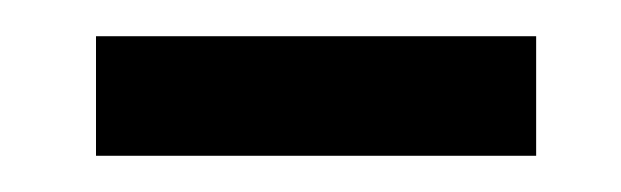

<svg xmlns="http://www.w3.org/2000/svg" viewBox="-20 -755 343 106"><path d="M33 -669V-735H276V-669Z"/></svg>

Font: Fira Sans Condensed
Style: Regular
Weight: 400
Width: 3
Designer: bBox Type GmbH & Carrois Corporate GbR & Edenspiekermann AG
Foundry: bBox Type GmbH & Carrois Corporate GbR & Edenspiekermann AG
Version: Version 4.301